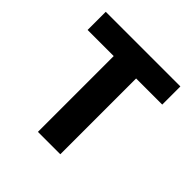

<svg xmlns="http://www.w3.org/2000/svg" viewBox="-187 -893 1055 1055"><g transform="rotate(45 341.0 -365.0)"><path d="M631 -730V-589H428V0H254V-589H51V-730Z"/></g></svg>

Font: M PLUS 1p ExtraBold
Style: Regular
Weight: 800
Version: Version 1.062